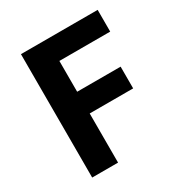

<svg xmlns="http://www.w3.org/2000/svg" viewBox="-156 -767 831 880"><g transform="rotate(-30 260.0 -326.5)"><path d="M79 0V-653H485V-538H216V-375H446V-260H216V0Z"/></g></svg>

Font: Assistant ExtraLight
Style: Bold
Weight: 700
Version: Version 3.000